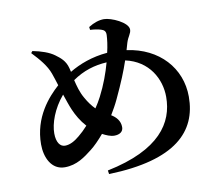

<svg xmlns="http://www.w3.org/2000/svg" viewBox="-87 -892 1174 1031"><g transform="rotate(-10 500.0 -376.0)"><path d="M300 -192C275 -171 248 -155 220 -155C194 -155 174 -180 174 -230C174 -283 200 -360 257 -427C268 -395 278 -364 289 -339C303 -307 322 -273 351 -241C334 -222 316 -205 300 -192ZM517 -557C502 -502 480 -441 449 -381C439 -361 427 -342 415 -324C398 -341 381 -363 365 -392C346 -425 337 -460 329 -493C389 -535 451 -553 517 -557ZM645 -641C655 -674 672 -687 672 -709C672 -748 582 -788 543 -788C517 -788 488 -779 458 -760L460 -744C482 -743 502 -740 518 -735C534 -730 544 -723 543 -701C542 -678 538 -645 529 -607C445 -600 375 -573 320 -540C318 -547 317 -554 315 -561C304 -603 279 -622 252 -642C225 -662 182 -677 135 -686L127 -676C167 -634 202 -593 218 -548C225 -529 232 -506 240 -481C182 -429 94 -332 94 -184C94 -113 126 -41 199 -41C265 -41 311 -77 351 -108C373 -125 399 -151 426 -183C446 -172 470 -162 490 -162C519 -162 539 -175 539 -200C539 -235 517 -258 492 -273C507 -298 522 -324 535 -352C575 -437 598 -494 617 -550C744 -522 800 -417 800 -319C800 -178 714 -44 423 16L426 36C792 25 920 -110 920 -299C920 -455 809 -579 634 -603Z"/></g></svg>

Font: Noto Serif CJK JP
Style: Bold
Weight: 700
Designer: Ryoko NISHIZUKA 西塚涼子 (kana & ideographs); Frank Grießhammer (Latin, Greek & Cyrillic); Wenlong ZHANG 张文龙 (bopomofo); San
Foundry: Adobe Systems Incorporated
Version: Version 1.000;PS 1;hotconv 16.6.53;makeotf.lib2.5.65590